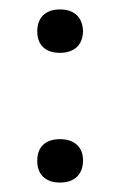

<svg xmlns="http://www.w3.org/2000/svg" viewBox="-20 -378 254 407"><path d="M59 -38V-36C59 -9 76 9 107 9C138 9 155 -8 156 -36V-38C156 -66 138 -83 107 -83C76 -83 59 -66 59 -38ZM59 -311C59 -283 76 -266 107 -266C138 -266 155 -283 156 -311V-312C155 -341 138 -358 107 -358C76 -358 59 -340 59 -312Z"/></svg>

Font: LT Wave Text Light
Style: Regular
Weight: 300
Designer: Daniel Lyons
Version: Version 2.5 (Glyphs App)